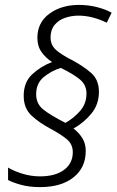

<svg xmlns="http://www.w3.org/2000/svg" viewBox="-20 -781 477 786"><path d="M144 -15Q101 -15 67.5 -24Q34 -33 13 -44V-95Q38 -80 73 -69.5Q108 -59 144 -59Q206 -59 242 -85.5Q278 -112 278 -158Q278 -191 253 -211.5Q228 -232 185 -255Q143 -277 110 -307Q77 -337 77 -389Q77 -444 111.5 -476.5Q146 -509 193 -527Q167 -544 150 -568Q133 -592 133 -626Q133 -688 181 -724Q229 -760 301 -761Q341 -761 376.5 -752Q412 -743 437 -729L417 -688Q391 -701 361 -709Q331 -717 301 -717Q273 -717 246.5 -708Q220 -699 203.5 -679Q187 -659 187 -628Q187 -596 210 -576Q233 -556 275 -535Q320 -511 352.5 -483Q385 -455 385 -405Q385 -354 354.5 -316.5Q324 -279 281 -255Q302 -239 316.5 -216.5Q331 -194 331 -163Q331 -95 281 -55Q231 -15 144 -15ZM248 -278Q283 -298 308.5 -327.5Q334 -357 334 -398Q334 -433 308 -455Q282 -477 229 -503Q190 -491 159 -465.5Q128 -440 128 -395Q128 -356 157.5 -332.5Q187 -309 248 -278Z"/></svg>

Font: Noto Sans SemiCondensed Light
Style: Italic
Weight: 300
Width: 4
Italic angle: -12°
Designer: Monotype Design Team
Foundry: Monotype Imaging Inc.
Version: Version 2.013; ttfautohint (v1.8.4.7-5d5b)